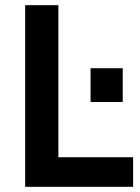

<svg xmlns="http://www.w3.org/2000/svg" viewBox="-20 -720 540 740"><path d="M77 0V-700H205V-114H493V0ZM329 -327V-457H453V-327Z"/></svg>

Font: Cabin Resolve
Style: Bold-Resolve
Weight: 700
Designer: Pablo Impallari
Foundry: Pablo Impallari. http://www.impallari.com Igino Marini. http://www.ikern.com
Version: Version 3.001